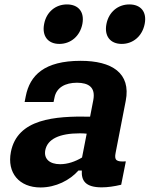

<svg xmlns="http://www.w3.org/2000/svg" viewBox="-20 -814 660 846"><path d="M335.5 -546C175 -546 111.5 -482 93.5 -390L88.5 -364.5H216L220 -383.5C228.5 -428.5 267.5 -449.5 319.5 -449.5C370 -449 402 -430 391 -372.5L377 -300C220.5 -303 56.5 -290.5 28 -144.5C10 -52.5 64.5 12 158.5 12C226 12 288 -20 325.5 -62.5H340.5C338 -19 355.5 11.5 428 11.5C454 11.5 482.5 7.5 514 0L534.5 -103C491.5 -100 483 -108.5 489.5 -141L534 -369.5C558 -492.5 472.5 -546 335.5 -546ZM241.5 -620.5C292 -620.5 332.5 -655 343 -708.5C353 -761.5 325.5 -794.5 275 -794.5C225 -794.5 184.5 -761.5 174.5 -708.5C164 -655 191.5 -620.5 241.5 -620.5ZM516.5 -620.5C566.5 -620.5 607 -655 617.5 -708.5C628 -761.5 600.5 -794.5 550 -794.5C500 -794.5 459.5 -761.5 449 -708.5C438.5 -655 466 -620.5 516.5 -620.5ZM179.5 -152C189 -201 241 -226.5 332 -226.5C342.5 -226.5 352.5 -226 362 -225L341.5 -120C311.5 -102 278 -90.5 245 -90.5C198 -90.5 172.5 -114.5 179.5 -152Z"/></svg>

Font: Monaspace Neon
Style: Bold Italic
Weight: 700
Italic angle: -11°
Designer: Riley Cran & the Lettermatic Team
Foundry: Lettermatic
Version: Version 1.200 (Monaspace Neon)